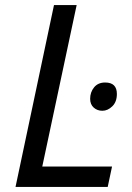

<svg xmlns="http://www.w3.org/2000/svg" viewBox="-20 -734 518 754"><path d="M41 0 192 -714H281L146 -80H420L403 0ZM382 -299Q362 -299 348 -311.5Q334 -324 334 -346Q334 -372 349.5 -391Q365 -410 393 -410Q439 -410 439 -365Q439 -334 421 -316.5Q403 -299 382 -299Z"/></svg>

Font: Noto Sans
Style: Italic
Weight: 400
Italic angle: -12°
Designer: Monotype Design Team
Foundry: Monotype Imaging Inc.
Version: Version 2.013; ttfautohint (v1.8.4.7-5d5b)